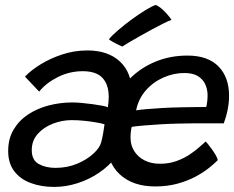

<svg xmlns="http://www.w3.org/2000/svg" viewBox="-20 -758 945 775"><path d="M198.4 -3.5Q146.6 -3.5 104.4 -19.1Q62.2 -34.6 37.6 -66.8Q13 -99 13 -148.4Q13 -197.8 34.7 -234.5Q56.3 -271.2 93.2 -295.8Q130.1 -320.2 176.5 -332.4Q222.9 -344.5 272.5 -344.5Q287.8 -344.5 309.7 -342.5Q331.5 -340.5 353.8 -337.5Q376.2 -334.5 393.2 -331.2Q410.2 -327.9 415.3 -324.9Q418.9 -348.2 418.9 -367Q418.9 -416.4 393.7 -443.5Q368.5 -470.6 314.1 -470.6Q260.5 -470.6 213.1 -446.7Q165.7 -422.8 138.1 -388.2L80.8 -448.8Q105.7 -474.9 145.1 -499Q184.6 -523.1 232.9 -538.8Q281.2 -554.4 332.9 -554.4Q416.4 -554.4 464.5 -509.3Q512.6 -464.2 512.6 -382Q512.6 -347.9 505.3 -303.8Q497.9 -259.6 485.1 -201.6Q475.1 -159.4 447.1 -123.3Q419.1 -87.2 379.2 -60.3Q339.4 -33.4 292.7 -18.5Q246.1 -3.5 198.4 -3.5ZM203.6 -80.4Q251.6 -80.4 291.6 -97.2Q331.5 -114.1 357.3 -138.1Q383.2 -162.1 388.6 -184Q392.7 -199.4 396.3 -219.9Q399.9 -240.3 402 -256.2Q393 -259.4 371.3 -263.3Q349.6 -267.3 322.5 -270.2Q295.4 -273.1 269.4 -273.1Q230.5 -273.1 193.5 -258.8Q156.4 -244.5 132.3 -217.4Q108.2 -190.4 108.2 -151.8Q108.2 -111.6 136.5 -96Q164.8 -80.4 203.6 -80.4ZM859.2 -111.6Q845.4 -97.6 822.7 -79.5Q799.9 -61.3 768.3 -44.5Q736.8 -27.8 696.2 -16.6Q655.6 -5.4 606.2 -5.4Q515.4 -5.4 462.4 -55.2Q409.3 -104.9 409.3 -199Q409.3 -273.9 434.5 -335.2Q459.7 -396.6 504.4 -441Q549.1 -485.3 608.4 -509.5Q667.8 -533.7 736.6 -533.7Q818.8 -533.7 861.7 -490.1Q904.6 -446.5 904.6 -371.1Q904.6 -344.1 899.1 -316.1Q893.6 -288.1 882.9 -260Q877.8 -260.2 856.8 -260.2Q835.9 -260.2 807.2 -260.3Q778.5 -260.3 749.7 -260Q720.9 -259.8 699.9 -259.1Q667.8 -258.5 630.8 -256.4Q593.8 -254.2 561.6 -251.5Q529.5 -248.8 511.8 -246Q506.9 -228.3 506.9 -201.6Q506.9 -171.8 521.8 -148.1Q536.7 -124.4 563.4 -110.7Q590.1 -97 625.6 -97Q662.4 -97 692.8 -108.1Q723.1 -119.1 746.6 -135Q770 -150.9 786.1 -165.5Q802.1 -180.1 810.3 -186.9Q812.8 -184.4 819.8 -176Q826.7 -167.5 835 -155.9Q843.3 -144.4 850.2 -132.7Q857.1 -120.9 859.2 -111.6ZM529.4 -312.6Q543.8 -315.1 571.2 -317.5Q598.6 -319.9 634.7 -322Q670.8 -324.1 710.6 -324.8Q734 -325.4 756.1 -325.6Q778.2 -325.8 793.7 -326Q809.2 -326.2 812.3 -326.1Q815.2 -336 816.5 -349Q817.9 -361.9 817.9 -374.2Q817.7 -397.3 808.5 -417.7Q799.3 -438.1 778.8 -450.7Q758.4 -463.3 724 -463.3Q680.8 -463.3 639.4 -445Q598.1 -426.8 568.5 -393Q538.9 -359.2 529.4 -312.6ZM608.9 -738.1Q624.1 -730.8 636.8 -719Q649.5 -707.2 658.9 -695.8Q668.3 -684.5 672.3 -678Q659.2 -673.1 637.5 -662.3Q615.8 -651.6 590.7 -637.8Q565.5 -623.9 541.5 -610.4Q517.4 -596.9 499.2 -586Q480.9 -575.2 473.6 -570.2Q470.3 -571.6 462.7 -575Q455.1 -578.4 446.5 -582.9Q437.9 -587.3 430.4 -591.9Q422.9 -596.5 419.6 -599.6Q431.6 -614.6 456.8 -636.2Q481.9 -657.8 511.5 -679.5Q541.1 -701.2 567.6 -717.4Q594.1 -733.6 608.9 -738.1Z"/></svg>

Font: Grandstander Thin
Style: Italic
Weight: 100
Italic angle: -15°
Designer: Tyler Finck
Foundry: Etcetera Type Co
Version: Version 1.200